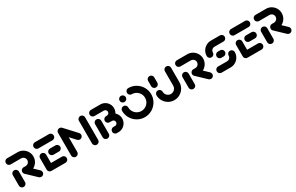

<svg xmlns="http://www.w3.org/2000/svg" viewBox="176 -1762 4642 3007"><g transform="rotate(-30 2496.5 -259.0)"><path d="M96.3 0Q81.1 0 68.3 -7.4Q55.6 -14.8 48.1 -27.6Q40.7 -40.4 40.7 -55.6V-244.8Q40.7 -260 48.1 -272.8Q55.6 -285.6 68.3 -293Q81.1 -300.4 96.3 -300.4Q111.5 -300.4 124.3 -293Q137 -285.6 144.4 -272.8Q151.9 -260 151.9 -244.8V-55.6Q151.9 -40.4 144.4 -27.6Q137 -14.8 124.3 -7.4Q111.5 0 96.3 0ZM470.4 -53.7Q470.4 -38.5 463 -25.7Q455.6 -13 442.8 -5.6Q430 1.9 414.8 1.9Q403.7 1.9 393.9 -2.2Q384.1 -6.3 376.3 -13.7L210.7 -171.5Q202.6 -179.6 198 -189.8Q193.3 -200 193.3 -211.9Q193.3 -227 200.7 -239.8Q208.1 -252.6 220.9 -260Q233.7 -267.4 248.9 -267.4Q259.6 -267.4 269.6 -263.3Q279.6 -259.3 287 -252.2L453.3 -93.7Q461.5 -85.9 465.9 -75.6Q470.4 -65.2 470.4 -53.7ZM193.3 -211.9Q193.3 -227 200.7 -239.8Q208.1 -252.6 220.9 -260Q233.7 -267.4 248.9 -267.4H285.6Q304.8 -267.4 320.7 -276.9Q336.7 -286.3 346.1 -302.2Q355.6 -318.1 355.6 -337.4Q355.6 -356.3 346.1 -372.4Q336.7 -388.5 320.7 -398Q304.8 -407.4 285.6 -407.4H96.3Q81.1 -407.4 68.3 -414.8Q55.6 -422.2 48.1 -435Q40.7 -447.8 40.7 -463Q40.7 -478.1 48.1 -490.9Q55.6 -503.7 68.3 -511.1Q81.1 -518.5 96.3 -518.5H285.6Q334.8 -518.5 376.5 -494.1Q418.1 -469.6 442.4 -428.1Q466.7 -386.7 466.7 -337.4Q466.7 -288.1 442.4 -246.5Q418.1 -204.8 376.5 -180.6Q334.8 -156.3 285.6 -156.3H248.9Q233.7 -156.3 220.9 -163.7Q208.1 -171.1 200.7 -183.9Q193.3 -196.7 193.3 -211.9Z M542.6 -51.9V-261.1Q542.6 -276.3 550 -289.1Q557.4 -301.9 570.2 -309.3Q583 -316.7 598.1 -316.7Q613.3 -316.7 626.1 -309.3Q638.9 -301.9 646.3 -289.1Q653.7 -276.3 653.7 -261.1V-51.9ZM906.7 -55.6Q906.7 -40.4 899.3 -27.6Q891.9 -14.8 879.1 -7.4Q866.3 0 851.1 0H598.1Q583 0 570.2 -7.4Q557.4 -14.8 550 -27.6Q542.6 -40.4 542.6 -55.6Q542.6 -70.7 550 -83.5Q557.4 -96.3 570.2 -103.7Q583 -111.1 598.1 -111.1H851.1Q866.3 -111.1 879.1 -103.7Q891.9 -96.3 899.3 -83.5Q906.7 -70.7 906.7 -55.6ZM697.4 -259.3Q697.4 -274.4 704.8 -287.2Q712.2 -300 725 -307.4Q737.8 -314.8 753 -314.8H851.1Q866.3 -314.8 879.1 -307.4Q891.9 -300 899.3 -287.2Q906.7 -274.4 906.7 -259.3Q906.7 -244.1 899.3 -231.3Q891.9 -218.5 879.1 -211.1Q866.3 -203.7 851.1 -203.7H753Q737.8 -203.7 725 -211.1Q712.2 -218.5 704.8 -231.3Q697.4 -244.1 697.4 -259.3ZM542.6 -463Q542.6 -478.1 550 -490.9Q557.4 -503.7 570.2 -511.1Q583 -518.5 598.1 -518.5H851.1Q866.3 -518.5 879.1 -511.1Q891.9 -503.7 899.3 -490.9Q906.7 -478.1 906.7 -463Q906.7 -447.8 899.3 -435Q891.9 -422.2 879.1 -414.8Q866.3 -407.4 851.1 -407.4H598.1Q583 -407.4 570.2 -414.8Q557.4 -422.2 550 -435Q542.6 -447.8 542.6 -463Z M1040.7 -518.5Q1055.9 -518.5 1068.7 -511.1Q1081.5 -503.7 1088.9 -490.9Q1096.3 -478.1 1096.3 -463V-55.6Q1096.3 -40.4 1088.9 -27.6Q1081.5 -14.8 1068.7 -7.4Q1055.9 0 1040.7 0Q1025.6 0 1012.8 -7.4Q1000 -14.8 992.6 -27.6Q985.2 -40.4 985.2 -55.6V-463Q985.2 -478.1 992.6 -490.9Q1000 -503.7 1012.8 -511.1Q1025.6 -518.5 1040.7 -518.5ZM1285.2 -258.5Q1285.2 -243.3 1277.8 -230.6Q1270.4 -217.8 1257.6 -210.4Q1244.8 -203 1229.6 -203Q1217.8 -203 1207.2 -207.8Q1196.7 -212.6 1188.9 -220.7L1005.2 -420.4Q998.1 -427.8 994.1 -437.6Q990 -447.4 990 -458.1Q990 -473.3 997.6 -486.1Q1005.2 -498.9 1018 -506.3Q1030.7 -513.7 1045.6 -513.7Q1057.4 -513.7 1068 -508.9Q1078.5 -504.1 1086.3 -495.9L1270.4 -296.3Q1285.2 -280.4 1285.2 -258.5ZM1418.5 -518.5Q1433.7 -518.5 1446.5 -511.1Q1459.3 -503.7 1466.7 -490.9Q1474.1 -478.1 1474.1 -463V-55.6Q1474.1 -40.4 1466.7 -27.6Q1459.3 -14.8 1446.5 -7.4Q1433.7 0 1418.5 0Q1403.3 0 1390.6 -7.4Q1377.8 -14.8 1370.4 -27.6Q1363 -40.4 1363 -55.6V-463Q1363 -478.1 1370.4 -490.9Q1377.8 -503.7 1390.6 -511.1Q1403.3 -518.5 1418.5 -518.5Z M1611.1 0Q1595.9 0 1583.1 -7.4Q1570.4 -14.8 1563 -27.6Q1555.6 -40.4 1555.6 -55.6V-290.7Q1555.6 -305.9 1563 -318.7Q1570.4 -331.5 1583.1 -338.9Q1595.9 -346.3 1611.1 -346.3Q1626.3 -346.3 1639.1 -338.9Q1651.9 -331.5 1659.3 -318.7Q1666.7 -305.9 1666.7 -290.7V-55.6Q1666.7 -40.4 1659.3 -27.6Q1651.9 -14.8 1639.1 -7.4Q1626.3 0 1611.1 0ZM1762.6 -315.2H1811.1Q1854.1 -315.2 1890.2 -294.1Q1926.3 -273 1947.4 -236.9Q1968.5 -200.7 1968.5 -157.8Q1968.5 -114.8 1947.4 -78.7Q1926.3 -42.6 1890.2 -21.3Q1854.1 0 1811.1 0H1783Q1767.8 0 1755 -7.4Q1742.2 -14.8 1734.8 -27.6Q1727.4 -40.4 1727.4 -55.6Q1727.4 -70.7 1734.8 -83.5Q1742.2 -96.3 1755 -103.7Q1767.8 -111.1 1783 -111.1H1811.1Q1823.7 -111.1 1834.3 -117.4Q1844.8 -123.7 1851.1 -134.4Q1857.4 -145.2 1857.4 -157.8Q1857.4 -177 1843.9 -190.6Q1830.4 -204.1 1811.1 -204.1H1762.6ZM1713 -259.6Q1713 -274.8 1720.4 -287.6Q1727.8 -300.4 1740.6 -307.8Q1753.3 -315.2 1768.5 -315.2H1781.5Q1793.7 -315.2 1804.3 -321.5Q1814.8 -327.8 1821.1 -338.3Q1827.4 -348.9 1827.4 -361.5Q1827.4 -373.7 1821.1 -384.3Q1814.8 -394.8 1804.3 -401.1Q1793.7 -407.4 1781.5 -407.4H1611.1Q1595.9 -407.4 1583.1 -414.8Q1570.4 -422.2 1563 -435Q1555.6 -447.8 1555.6 -463Q1555.6 -478.1 1563 -490.9Q1570.4 -503.7 1583.1 -511.1Q1595.9 -518.5 1611.1 -518.5H1781.5Q1824.1 -518.5 1860.2 -497.4Q1896.3 -476.3 1917.4 -440.2Q1938.5 -404.1 1938.5 -361.5Q1938.5 -318.5 1917.4 -282.4Q1896.3 -246.3 1860.2 -225.2Q1824.1 -204.1 1781.5 -204.1H1768.5Q1753.3 -204.1 1740.6 -211.5Q1727.8 -218.9 1720.4 -231.7Q1713 -244.4 1713 -259.6Z M2072.2 -418.1Q2072.2 -433.3 2079.6 -446.1Q2087 -458.9 2099.8 -466.3Q2112.6 -473.7 2127.8 -473.7Q2143 -473.7 2155.7 -466.3Q2168.5 -458.9 2175.9 -446.1Q2183.3 -433.3 2183.3 -418.1Q2183.3 -403 2175.9 -390.2Q2168.5 -377.4 2155.7 -370Q2143 -362.6 2127.8 -362.6Q2112.6 -362.6 2099.8 -370Q2087 -377.4 2079.6 -390.2Q2072.2 -403 2072.2 -418.1ZM2233.3 -466.7Q2233.3 -481.9 2240.7 -494.6Q2248.1 -507.4 2260.9 -514.8Q2273.7 -522.2 2288.9 -522.2Q2360.4 -522.2 2420.7 -486.9Q2481.1 -451.5 2516.5 -391.1Q2551.9 -330.7 2551.9 -259.3Q2551.9 -187.8 2516.5 -127.4Q2481.1 -67 2420.7 -31.7Q2360.4 3.7 2288.9 3.7Q2217.4 3.7 2157 -31.7Q2096.7 -67 2061.3 -127.4Q2025.9 -187.8 2025.9 -259.3Q2025.9 -274.4 2033.3 -287.2Q2040.7 -300 2053.5 -307.4Q2066.3 -314.8 2081.5 -314.8Q2096.7 -314.8 2109.4 -307.4Q2122.2 -300 2129.6 -287.2Q2137 -274.4 2137 -259.3Q2137 -217.8 2157.4 -183Q2177.8 -148.1 2212.6 -127.8Q2247.4 -107.4 2288.9 -107.4Q2330.4 -107.4 2365.2 -127.8Q2400 -148.1 2420.4 -183Q2440.7 -217.8 2440.7 -259.3Q2440.7 -300.7 2420.4 -335.6Q2400 -370.4 2365.2 -390.7Q2330.4 -411.1 2288.9 -411.1Q2273.7 -411.1 2260.9 -418.5Q2248.1 -425.9 2240.7 -438.7Q2233.3 -451.5 2233.3 -466.7Z M2669.3 -313.3Q2654.1 -313.3 2641.3 -320.7Q2628.5 -328.1 2621.1 -340.9Q2613.7 -353.7 2613.7 -368.9V-463Q2613.7 -478.1 2621.1 -490.9Q2628.5 -503.7 2641.3 -511.1Q2654.1 -518.5 2669.3 -518.5Q2684.4 -518.5 2697.2 -511.1Q2710 -503.7 2717.4 -490.9Q2724.8 -478.1 2724.8 -463V-368.9Q2724.8 -353.7 2717.4 -340.9Q2710 -328.1 2697.2 -320.7Q2684.4 -313.3 2669.3 -313.3ZM2972.6 -518.1Q2987.8 -518.1 3000.6 -510.7Q3013.3 -503.3 3020.7 -490.6Q3028.1 -477.8 3028.1 -462.6V-203Q3028.1 -146.3 3000.2 -98.9Q2972.2 -51.5 2924.6 -23.9Q2877 3.7 2821.5 3.7Q2765.9 3.7 2718.3 -23.9Q2670.7 -51.5 2642.8 -98.9Q2614.8 -146.3 2614.8 -203Q2614.8 -218.1 2622.2 -230.9Q2629.6 -243.7 2642.4 -251.1Q2655.2 -258.5 2670.4 -258.5Q2685.6 -258.5 2698.3 -251.1Q2711.1 -243.7 2718.5 -230.9Q2725.9 -218.1 2725.9 -203Q2725.9 -177 2738.9 -155Q2751.9 -133 2773.7 -120.2Q2795.6 -107.4 2821.5 -107.4Q2847.4 -107.4 2869.3 -120.2Q2891.1 -133 2904.1 -155Q2917 -177 2917 -203V-462.6Q2917 -477.8 2924.4 -490.6Q2931.9 -503.3 2944.6 -510.7Q2957.4 -518.1 2972.6 -518.1Z M3165.2 0Q3150 0 3137.2 -7.4Q3124.4 -14.8 3117 -27.6Q3109.6 -40.4 3109.6 -55.6V-244.8Q3109.6 -260 3117 -272.8Q3124.4 -285.6 3137.2 -293Q3150 -300.4 3165.2 -300.4Q3180.4 -300.4 3193.1 -293Q3205.9 -285.6 3213.3 -272.8Q3220.7 -260 3220.7 -244.8V-55.6Q3220.7 -40.4 3213.3 -27.6Q3205.9 -14.8 3193.1 -7.4Q3180.4 0 3165.2 0ZM3539.3 -53.7Q3539.3 -38.5 3531.9 -25.7Q3524.4 -13 3511.7 -5.6Q3498.9 1.9 3483.7 1.9Q3472.6 1.9 3462.8 -2.2Q3453 -6.3 3445.2 -13.7L3279.6 -171.5Q3271.5 -179.6 3266.9 -189.8Q3262.2 -200 3262.2 -211.9Q3262.2 -227 3269.6 -239.8Q3277 -252.6 3289.8 -260Q3302.6 -267.4 3317.8 -267.4Q3328.5 -267.4 3338.5 -263.3Q3348.5 -259.3 3355.9 -252.2L3522.2 -93.7Q3530.4 -85.9 3534.8 -75.6Q3539.3 -65.2 3539.3 -53.7ZM3262.2 -211.9Q3262.2 -227 3269.6 -239.8Q3277 -252.6 3289.8 -260Q3302.6 -267.4 3317.8 -267.4H3354.4Q3373.7 -267.4 3389.6 -276.9Q3405.6 -286.3 3415 -302.2Q3424.4 -318.1 3424.4 -337.4Q3424.4 -356.3 3415 -372.4Q3405.6 -388.5 3389.6 -398Q3373.7 -407.4 3354.4 -407.4H3165.2Q3150 -407.4 3137.2 -414.8Q3124.4 -422.2 3117 -435Q3109.6 -447.8 3109.6 -463Q3109.6 -478.1 3117 -490.9Q3124.4 -503.7 3137.2 -511.1Q3150 -518.5 3165.2 -518.5H3354.4Q3403.7 -518.5 3445.4 -494.1Q3487 -469.6 3511.3 -428.1Q3535.6 -386.7 3535.6 -337.4Q3535.6 -288.1 3511.3 -246.5Q3487 -204.8 3445.4 -180.6Q3403.7 -156.3 3354.4 -156.3H3317.8Q3302.6 -156.3 3289.8 -163.7Q3277 -171.1 3269.6 -183.9Q3262.2 -196.7 3262.2 -211.9Z M3960 -231.9Q3975.2 -231.9 3988 -224.4Q4000.7 -217 4008.1 -204.3Q4015.6 -191.5 4015.6 -176.3Q4015.6 -128.5 3991.9 -88Q3968.1 -47.4 3927.6 -23.7Q3887 0 3838.9 0H3675.6Q3660.4 0 3647.6 -7.4Q3634.8 -14.8 3627.4 -27.6Q3620 -40.4 3620 -55.6Q3620 -70.7 3627.4 -83.5Q3634.8 -96.3 3647.6 -103.7Q3660.4 -111.1 3675.6 -111.1H3838.9Q3856.7 -111.1 3871.7 -119.8Q3886.7 -128.5 3895.6 -143.5Q3904.4 -158.5 3904.4 -176.3Q3904.4 -191.5 3911.9 -204.3Q3919.3 -217 3932 -224.4Q3944.8 -231.9 3960 -231.9ZM3885.2 -259.3Q3885.2 -244.1 3877.8 -231.3Q3870.4 -218.5 3857.6 -211.1Q3844.8 -203.7 3829.6 -203.7H3789.3Q3774.1 -203.7 3761.3 -211.1Q3748.5 -218.5 3741.1 -231.3Q3733.7 -244.1 3733.7 -259.3Q3733.7 -274.4 3741.1 -287.2Q3748.5 -300 3761.3 -307.4Q3774.1 -314.8 3789.3 -314.8H3829.6Q3844.8 -314.8 3857.6 -307.4Q3870.4 -300 3877.8 -287.2Q3885.2 -274.4 3885.2 -259.3ZM3658.9 -286.7Q3643.7 -286.7 3630.9 -294.1Q3618.1 -301.5 3610.7 -314.3Q3603.3 -327 3603.3 -342.2Q3603.3 -390 3627 -430.6Q3650.7 -471.1 3691.3 -494.8Q3731.9 -518.5 3780 -518.5H3943.3Q3958.5 -518.5 3971.3 -511.1Q3984.1 -503.7 3991.5 -490.9Q3998.9 -478.1 3998.9 -463Q3998.9 -447.8 3991.5 -435Q3984.1 -422.2 3971.3 -414.8Q3958.5 -407.4 3943.3 -407.4H3780Q3762.2 -407.4 3747.2 -398.7Q3732.2 -390 3723.3 -375Q3714.4 -360 3714.4 -342.2Q3714.4 -327 3707 -314.3Q3699.6 -301.5 3686.9 -294.1Q3674.1 -286.7 3658.9 -286.7Z M4088.9 -51.9V-261.1Q4088.9 -276.3 4096.3 -289.1Q4103.7 -301.9 4116.5 -309.3Q4129.3 -316.7 4144.4 -316.7Q4159.6 -316.7 4172.4 -309.3Q4185.2 -301.9 4192.6 -289.1Q4200 -276.3 4200 -261.1V-51.9ZM4453 -55.6Q4453 -40.4 4445.6 -27.6Q4438.1 -14.8 4425.4 -7.4Q4412.6 0 4397.4 0H4144.4Q4129.3 0 4116.5 -7.4Q4103.7 -14.8 4096.3 -27.6Q4088.9 -40.4 4088.9 -55.6Q4088.9 -70.7 4096.3 -83.5Q4103.7 -96.3 4116.5 -103.7Q4129.3 -111.1 4144.4 -111.1H4397.4Q4412.6 -111.1 4425.4 -103.7Q4438.1 -96.3 4445.6 -83.5Q4453 -70.7 4453 -55.6ZM4243.7 -259.3Q4243.7 -274.4 4251.1 -287.2Q4258.5 -300 4271.3 -307.4Q4284.1 -314.8 4299.3 -314.8H4397.4Q4412.6 -314.8 4425.4 -307.4Q4438.1 -300 4445.6 -287.2Q4453 -274.4 4453 -259.3Q4453 -244.1 4445.6 -231.3Q4438.1 -218.5 4425.4 -211.1Q4412.6 -203.7 4397.4 -203.7H4299.3Q4284.1 -203.7 4271.3 -211.1Q4258.5 -218.5 4251.1 -231.3Q4243.7 -244.1 4243.7 -259.3ZM4088.9 -463Q4088.9 -478.1 4096.3 -490.9Q4103.7 -503.7 4116.5 -511.1Q4129.3 -518.5 4144.4 -518.5H4397.4Q4412.6 -518.5 4425.4 -511.1Q4438.1 -503.7 4445.6 -490.9Q4453 -478.1 4453 -463Q4453 -447.8 4445.6 -435Q4438.1 -422.2 4425.4 -414.8Q4412.6 -407.4 4397.4 -407.4H4144.4Q4129.3 -407.4 4116.5 -414.8Q4103.7 -422.2 4096.3 -435Q4088.9 -447.8 4088.9 -463Z M4587 0Q4571.9 0 4559.1 -7.4Q4546.3 -14.8 4538.9 -27.6Q4531.5 -40.4 4531.5 -55.6V-244.8Q4531.5 -260 4538.9 -272.8Q4546.3 -285.6 4559.1 -293Q4571.9 -300.4 4587 -300.4Q4602.2 -300.4 4615 -293Q4627.8 -285.6 4635.2 -272.8Q4642.6 -260 4642.6 -244.8V-55.6Q4642.6 -40.4 4635.2 -27.6Q4627.8 -14.8 4615 -7.4Q4602.2 0 4587 0ZM4961.1 -53.7Q4961.1 -38.5 4953.7 -25.7Q4946.3 -13 4933.5 -5.6Q4920.7 1.9 4905.6 1.9Q4894.4 1.9 4884.6 -2.2Q4874.8 -6.3 4867 -13.7L4701.5 -171.5Q4693.3 -179.6 4688.7 -189.8Q4684.1 -200 4684.1 -211.9Q4684.1 -227 4691.5 -239.8Q4698.9 -252.6 4711.7 -260Q4724.4 -267.4 4739.6 -267.4Q4750.4 -267.4 4760.4 -263.3Q4770.4 -259.3 4777.8 -252.2L4944.1 -93.7Q4952.2 -85.9 4956.7 -75.6Q4961.1 -65.2 4961.1 -53.7ZM4684.1 -211.9Q4684.1 -227 4691.5 -239.8Q4698.9 -252.6 4711.7 -260Q4724.4 -267.4 4739.6 -267.4H4776.3Q4795.6 -267.4 4811.5 -276.9Q4827.4 -286.3 4836.9 -302.2Q4846.3 -318.1 4846.3 -337.4Q4846.3 -356.3 4836.9 -372.4Q4827.4 -388.5 4811.5 -398Q4795.6 -407.4 4776.3 -407.4H4587Q4571.9 -407.4 4559.1 -414.8Q4546.3 -422.2 4538.9 -435Q4531.5 -447.8 4531.5 -463Q4531.5 -478.1 4538.9 -490.9Q4546.3 -503.7 4559.1 -511.1Q4571.9 -518.5 4587 -518.5H4776.3Q4825.6 -518.5 4867.2 -494.1Q4908.9 -469.6 4933.1 -428.1Q4957.4 -386.7 4957.4 -337.4Q4957.4 -288.1 4933.1 -246.5Q4908.9 -204.8 4867.2 -180.6Q4825.6 -156.3 4776.3 -156.3H4739.6Q4724.4 -156.3 4711.7 -163.7Q4698.9 -171.1 4691.5 -183.9Q4684.1 -196.7 4684.1 -211.9Z"/></g></svg>

Font: 26F Galaxy Hebrew Black
Style: Regular
Weight: 900
Designer: C₂₉H₂₅N₃O₅
Version: Version 1.000